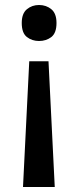

<svg xmlns="http://www.w3.org/2000/svg" viewBox="-20 -569 313 768"><path d="M97 -324H174L199 179H72ZM206 -477Q206 -437 185.5 -421Q165 -405 136 -405Q108 -405 87.5 -421Q67 -437 67 -477Q67 -515 87.5 -532Q108 -549 136 -549Q165 -549 185.5 -532Q206 -515 206 -477Z"/></svg>

Font: Noto Sans Symbols Medium
Style: Regular
Weight: 500
Version: Version 2.002